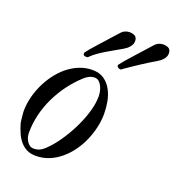

<svg xmlns="http://www.w3.org/2000/svg" viewBox="-128 -795 833 906"><g transform="rotate(20 288.5 -342.0)"><path d="M84.5 -83Q84.5 -73.2 87.4 -62.3Q90.3 -51.3 96.2 -42Q102.1 -32.7 110.4 -26.6Q118.7 -20.5 129.9 -20.5Q141.6 -20.5 151.1 -23.2Q160.6 -25.9 169.2 -31.5Q177.7 -37.1 186.3 -45.2Q194.8 -53.2 204.6 -64Q230 -92.3 253.4 -129.2Q276.9 -166 295.2 -205.6Q313.5 -245.1 324.5 -284.2Q335.4 -323.2 335.4 -356.4Q335.4 -368.7 332.5 -382.3Q329.6 -396 323.7 -407.5Q317.9 -418.9 309.1 -426.5Q300.3 -434.1 288.1 -434.1Q261.2 -434.1 236.3 -410.6Q201.7 -378.9 173.8 -341.1Q146 -303.2 126 -261.2Q106 -219.2 95.2 -174.1Q84.5 -128.9 84.5 -83ZM266.1 -464.4Q301.8 -464.4 325.2 -447.8Q348.6 -431.2 362.5 -405.3Q376.5 -379.4 382.1 -348.4Q387.7 -317.4 387.7 -288.1Q387.7 -254.9 379.9 -220Q372.1 -185.1 357.7 -152.1Q343.3 -119.1 322.3 -90.1Q301.3 -61 275.1 -39.1Q249 -17.1 217.8 -4.4Q186.5 8.3 151.9 8.3Q125.5 8.3 106.4 -1.2Q87.4 -10.7 73.5 -26.9Q59.6 -43 50 -64.5Q40.5 -85.9 33.2 -109.9Q32.2 -113.8 31 -122.6Q29.8 -131.3 28.8 -141.1Q27.8 -150.9 27.1 -159.4Q26.4 -168 26.4 -171.4Q26.4 -203.1 34.4 -237.3Q42.5 -271.5 57.4 -304Q72.3 -336.4 93.8 -365.7Q115.2 -395 141.8 -416.7Q168.5 -438.5 199.7 -451.4Q231 -464.4 266.1 -464.4ZM406.7 -651.4Q404.8 -641.1 394.8 -629.4Q384.8 -617.7 367.7 -607.9Q350.1 -597.7 330.8 -586.9Q311.5 -576.2 293 -564.9Q274.4 -553.7 257.8 -542Q241.2 -530.3 229.5 -518.6Q228.5 -517.6 225.8 -514.9Q223.1 -512.2 218.8 -512.2H214.8Q210.9 -512.2 205.8 -514.2Q200.7 -516.1 200.7 -522.5V-524.9Q200.7 -525.4 200.9 -527.1Q201.2 -528.8 202.1 -529.8Q216.3 -548.8 247.6 -583.5Q278.8 -618.2 329.1 -674.3Q336.4 -682.6 347.2 -687.3Q357.9 -691.9 369.6 -691.9Q372.1 -691.9 374.8 -691.7Q377.4 -691.4 379.9 -690.9Q395.5 -688.5 401.6 -680.9Q407.7 -673.3 407.7 -661.6Q407.7 -659.2 407.5 -656.5Q407.2 -653.8 406.7 -651.4ZM576.2 -651.4Q574.2 -641.1 564.2 -629.4Q554.2 -617.7 537.1 -607.9Q519.5 -597.7 501 -586.2Q482.4 -574.7 464.4 -562.7Q446.3 -550.8 429.4 -539.3Q412.6 -527.8 398.9 -518.6Q396.5 -516.6 393.3 -513.9Q390.1 -511.2 386.7 -511.7Q380.4 -511.7 375.2 -515.9Q370.1 -520 370.1 -523.9V-524.9Q370.1 -525.4 370.4 -527.1Q370.6 -528.8 371.6 -529.8Q385.7 -548.8 417 -583.5Q448.2 -618.2 498.5 -674.3Q505.9 -682.6 516.6 -687.3Q527.3 -691.9 539.1 -691.9Q541.5 -691.9 544.2 -691.7Q546.9 -691.4 549.3 -690.9Q564.9 -688.5 571 -680.9Q577.1 -673.3 577.1 -661.6Q577.1 -659.2 576.9 -656.5Q576.7 -653.8 576.2 -651.4Z"/></g></svg>

Font: IM FELL French Canon
Style: Italic
Weight: 400
Italic angle: -17°
Designer: Igino Marini
Foundry: Igino Marini
Version: 3.00